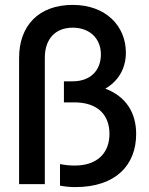

<svg xmlns="http://www.w3.org/2000/svg" viewBox="-20 -752 610 784"><path d="M58 -516V0H163V-516C163 -593 206 -639 277 -639C348 -639 392 -593 392 -530C392 -464 349 -420 277 -420H241V-334H283C380 -334 427 -282 427 -205C427 -130 380 -76 285 -76C265 -76 245 -78 225 -82V6C245 10 267 12 287 12C454 12 536 -79 536 -205C536 -291 495 -358 410 -390C462 -420 494 -471 494 -537C494 -646 412 -732 277 -732C137 -732 58 -646 58 -516Z"/></svg>

Font: Aspekta 500
Style: Regular
Weight: 500
Designer: Ivo Dolenc
Version: Version 2.100